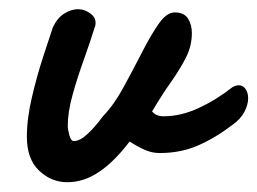

<svg xmlns="http://www.w3.org/2000/svg" viewBox="-20 -375 547 408"><path d="M123 12.2Q88.9 12.2 63 -12.5Q37.1 -37.1 37.1 -84.5Q37.1 -123 47.9 -168.7Q58.6 -214.4 71.8 -254.6Q85 -294.9 92.3 -316.9Q102.1 -337.4 116.9 -346.4Q131.8 -355.5 146 -355.5Q158.7 -355.5 170.9 -347.2Q183.1 -338.9 183.1 -326.2Q183.1 -320.3 181.2 -316.9Q171.4 -285.2 158 -247.8Q144.5 -210.4 134.3 -173.8Q124 -137.2 124 -107.4Q124 -100.1 127.4 -87.6Q130.9 -75.2 136.7 -75.2Q149.4 -75.2 165 -89.4Q180.7 -103.5 199.2 -128.4Q222.7 -152.8 243.4 -191.2Q264.2 -229.5 282.2 -264.6Q299.8 -299.3 316.9 -324Q334 -348.6 351.1 -348.6Q371.1 -348.6 379.4 -335.7Q387.7 -322.8 387.7 -304.7Q387.7 -277.3 375 -252.4Q362.3 -227.5 343 -200.2Q323.7 -172.9 303.2 -138.2Q311.5 -127.9 327.6 -127.9Q364.3 -127.9 401.9 -145.3Q439.5 -162.6 473.6 -189.5Q481 -193.8 487.3 -193.8Q496.1 -193.8 501.7 -186Q507.3 -178.2 507.3 -166Q507.3 -152.8 499.5 -137.5Q491.7 -122.1 473.6 -109.4Q437 -81.5 400.4 -65.7Q363.8 -49.8 319.3 -49.8Q304.7 -49.8 291 -55.2Q277.3 -60.5 255.4 -74.2Q223.1 -31.7 190.7 -9.8Q158.2 12.2 123 12.2Z"/></svg>

Font: Damion
Style: Regular
Weight: 400
Designer: Vernon Adams
Foundry: Vernon Adams
Version: Version 1.100; ttfautohint (v1.8.4.7-5d5b)